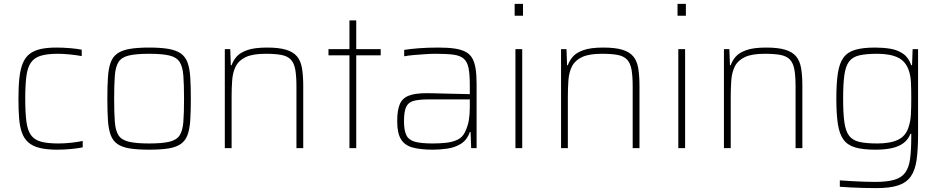

<svg xmlns="http://www.w3.org/2000/svg" viewBox="-20 -763 4849 989"><path d="M276 8Q221 8 184.5 -1Q148 -10 126 -29.5Q104 -49 93 -79.5Q82 -110 78.5 -153.5Q75 -197 75 -254Q75 -318 80 -363Q85 -408 98 -438.5Q111 -469 133.5 -486Q156 -503 189.5 -510.5Q223 -518 271 -518Q304 -518 340.5 -515Q377 -512 401 -507V-474Q375 -479 340.5 -482.5Q306 -486 278 -486Q224 -486 190.5 -476Q157 -466 139.5 -441Q122 -416 116 -371Q110 -326 110 -256Q110 -183 116 -137Q122 -91 140 -66.5Q158 -42 192 -33Q226 -24 281 -24Q313 -24 348.5 -28Q384 -32 406 -37V-4Q383 1 346.5 4.5Q310 8 276 8Z M748 8Q687 8 647.5 1.5Q608 -5 584.5 -21.5Q561 -38 550 -68Q539 -98 536 -143.5Q533 -189 533 -254Q533 -319 536 -365Q539 -411 550 -441Q561 -471 584.5 -487.5Q608 -504 647.5 -511Q687 -518 748 -518Q809 -518 848.5 -511Q888 -504 911.5 -487.5Q935 -471 946 -441Q957 -411 960 -365Q963 -319 963 -254Q963 -189 960 -143.5Q957 -98 946 -68Q935 -38 911.5 -21.5Q888 -5 848.5 1.5Q809 8 748 8ZM748 -24Q816 -24 853 -33Q890 -42 905.5 -66Q921 -90 924.5 -135.5Q928 -181 928 -254Q928 -327 924.5 -373Q921 -419 905.5 -443.5Q890 -468 853 -477Q816 -486 748 -486Q681 -486 643.5 -477Q606 -468 590.5 -443.5Q575 -419 571.5 -373Q568 -327 568 -254Q568 -181 571.5 -135.5Q575 -90 590.5 -66Q606 -42 643.5 -33Q681 -24 748 -24Z M1138 0V-510H1166L1169 -427H1173Q1181 -451 1199 -471.5Q1217 -492 1254 -505Q1291 -518 1355 -518Q1416 -518 1453 -507Q1490 -496 1509.5 -473Q1529 -450 1535.5 -412Q1542 -374 1542 -320V0H1507V-315Q1507 -371 1501 -404.5Q1495 -438 1478 -456Q1461 -474 1429.5 -480Q1398 -486 1348 -486Q1282 -486 1246 -469Q1210 -452 1194.5 -421.5Q1179 -391 1176 -350.5Q1173 -310 1173 -264V0Z M1780 0V-478H1672V-510H1780V-658H1815V-510H1941V-478H1815V0Z M2210 8Q2147 8 2106 -3Q2065 -14 2045.5 -45.5Q2026 -77 2026 -138Q2026 -194 2039 -225.5Q2052 -257 2085 -270Q2118 -283 2177 -283Q2189 -283 2214 -282.5Q2239 -282 2271.5 -281Q2304 -280 2337.5 -279.5Q2371 -279 2400 -278V-324Q2400 -380 2393.5 -412.5Q2387 -445 2368.5 -461Q2350 -477 2315 -481.5Q2280 -486 2224 -486Q2201 -486 2170.5 -484Q2140 -482 2111 -479.5Q2082 -477 2062 -473V-506Q2092 -511 2138 -514.5Q2184 -518 2238 -518Q2287 -518 2321.5 -513Q2356 -508 2378.5 -496Q2401 -484 2413 -462.5Q2425 -441 2430 -408.5Q2435 -376 2435 -330V0H2407L2404 -83H2400Q2386 -42 2354.5 -22.5Q2323 -3 2284.5 2.5Q2246 8 2210 8ZM2209 -24Q2244 -24 2277.5 -27.5Q2311 -31 2337 -43.5Q2363 -56 2376 -84Q2390 -114 2395 -143.5Q2400 -173 2400 -210V-251H2187Q2137 -251 2109.5 -243Q2082 -235 2071.5 -211Q2061 -187 2061 -138Q2061 -92 2073 -67Q2085 -42 2117 -33Q2149 -24 2209 -24Z M2631 -682V-743H2674V-682ZM2635 0V-510H2670V0Z M2870 0V-510H2898L2901 -427H2905Q2913 -451 2931 -471.5Q2949 -492 2986 -505Q3023 -518 3087 -518Q3148 -518 3185 -507Q3222 -496 3241.5 -473Q3261 -450 3267.5 -412Q3274 -374 3274 -320V0H3239V-315Q3239 -371 3233 -404.5Q3227 -438 3210 -456Q3193 -474 3161.5 -480Q3130 -486 3080 -486Q3014 -486 2978 -469Q2942 -452 2926.5 -421.5Q2911 -391 2908 -350.5Q2905 -310 2905 -264V0Z M3470 -682V-743H3513V-682ZM3474 0V-510H3509V0Z M3709 0V-510H3737L3740 -427H3744Q3752 -451 3770 -471.5Q3788 -492 3825 -505Q3862 -518 3926 -518Q3987 -518 4024 -507Q4061 -496 4080.5 -473Q4100 -450 4106.5 -412Q4113 -374 4113 -320V0H4078V-315Q4078 -371 4072 -404.5Q4066 -438 4049 -456Q4032 -474 4000.5 -480Q3969 -486 3919 -486Q3853 -486 3817 -469Q3781 -452 3765.5 -421.5Q3750 -391 3747 -350.5Q3744 -310 3744 -264V0Z M4493 206Q4461 206 4426.5 205Q4392 204 4360.5 202.5Q4329 201 4306 199V166Q4335 168 4367.5 170Q4400 172 4431 173Q4462 174 4488 174Q4550 174 4587 163Q4624 152 4643 126Q4662 100 4668 54.5Q4674 9 4674 -60V-74H4670Q4658 -44 4634 -26Q4610 -8 4574 0Q4538 8 4489 8Q4425 8 4385.5 -3.5Q4346 -15 4325 -43.5Q4304 -72 4296 -123.5Q4288 -175 4288 -255Q4288 -335 4296 -386.5Q4304 -438 4325 -466.5Q4346 -495 4385.5 -506.5Q4425 -518 4489 -518Q4529 -518 4566 -512Q4603 -506 4631.5 -486.5Q4660 -467 4674 -427H4678L4681 -510H4709V-72Q4709 7 4701.5 60.5Q4694 114 4671.5 146Q4649 178 4606.5 192Q4564 206 4493 206ZM4499 -24Q4566 -24 4605.5 -43Q4645 -62 4659 -105Q4670 -136 4672 -172.5Q4674 -209 4674 -255Q4674 -300 4672.5 -335.5Q4671 -371 4662 -398Q4646 -447 4605.5 -466.5Q4565 -486 4499 -486Q4442 -486 4407 -478Q4372 -470 4354 -446.5Q4336 -423 4329.5 -377Q4323 -331 4323 -255Q4323 -179 4329.5 -133Q4336 -87 4354 -63.5Q4372 -40 4407 -32Q4442 -24 4499 -24Z"/></svg>

Font: Saira Thin
Style: Regular
Weight: 100
Designer: Hector Gatti with collaboration of the Omnibus-Type team
Foundry: Omnibus-Type
Version: Version 1.101